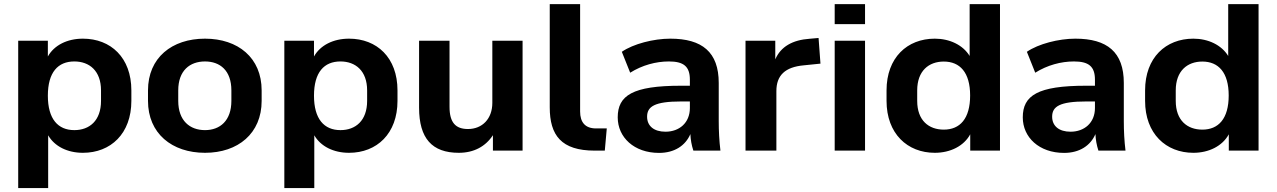

<svg xmlns="http://www.w3.org/2000/svg" viewBox="-20 -739 6263 942"><path d="M216.3 183.6V-75.2C247.6 -21 310.5 10.7 386.7 10.7C523.4 10.7 624.5 -83.5 624.5 -244.1V-295.4C624.5 -456.5 523.4 -549.3 386.7 -549.3C309.6 -549.3 245.6 -517.1 214.8 -461.9V-539.1H69.3V183.6ZM344.7 -100.6C264.6 -100.6 214.8 -154.8 214.8 -269.5C214.8 -384.8 264.6 -437.5 344.7 -437.5C418.5 -437.5 475.6 -391.6 475.6 -295.4V-244.1C475.6 -146.5 418.5 -100.6 344.7 -100.6Z M985.8 10.7C1147.9 10.7 1263.7 -84.5 1263.7 -244.1V-295.4C1263.7 -455.6 1147.9 -549.3 985.8 -549.3C823.2 -549.3 706.1 -455.6 706.1 -295.4V-244.1C706.1 -84.5 823.2 10.7 985.8 10.7ZM985.8 -100.6C911.6 -100.6 854.5 -146.5 854.5 -244.1V-295.4C854.5 -393.1 911.6 -437.5 985.8 -437.5C1059.6 -437.5 1115.2 -393.1 1115.2 -295.4V-244.1C1115.2 -147 1059.6 -100.6 985.8 -100.6Z M1522 183.6V-75.2C1553.2 -21 1616.2 10.7 1692.4 10.7C1829.1 10.7 1930.2 -83.5 1930.2 -244.1V-295.4C1930.2 -456.5 1829.1 -549.3 1692.4 -549.3C1615.2 -549.3 1551.3 -517.1 1520.5 -461.9V-539.1H1375V183.6ZM1650.4 -100.6C1570.3 -100.6 1520.5 -154.8 1520.5 -269.5C1520.5 -384.8 1570.3 -437.5 1650.4 -437.5C1724.1 -437.5 1781.2 -391.6 1781.2 -295.4V-244.1C1781.2 -146.5 1724.1 -100.6 1650.4 -100.6Z M2231 10.7C2305.2 10.7 2362.3 -20.5 2398.4 -75.7V0H2543.9V-539.1H2395.5V-234.4C2395.5 -156.2 2346.2 -106 2275.9 -106C2216.3 -106 2185.5 -136.7 2185.5 -214.8V-539.1H2036.1V-210.9C2036.1 -59.6 2100.1 10.7 2231 10.7Z M2897.9 0H2947.3L2957 -108.9H2904.3C2850.6 -108.9 2826.2 -139.6 2826.2 -191.9V-718.8H2677.2V-212.4C2677.2 -75.2 2733.9 0 2897.9 0Z M3213.4 11.2C3289.1 11.2 3342.8 -24.4 3367.2 -81.1C3368.2 -54.2 3373 -26.9 3381.8 0H3514.6C3508.8 -47.9 3506.3 -97.2 3506.3 -144.5V-332C3506.3 -483.4 3424.8 -549.3 3268.6 -549.3C3187 -549.3 3087.4 -523.9 3030.8 -484.9L3071.8 -382.3C3130.9 -419.4 3198.2 -437.5 3261.7 -437.5C3333.5 -437.5 3364.7 -413.6 3364.7 -348.1V-318.4H3320.8C3083.5 -318.4 3010.7 -270.5 3010.7 -163.1C3010.7 -65.4 3090.8 11.2 3213.4 11.2ZM3245.1 -92.8C3188 -92.8 3154.8 -121.1 3154.8 -166.5C3154.8 -216.3 3191.4 -241.2 3321.8 -241.2H3364.7V-209C3364.7 -136.2 3312.5 -92.8 3245.1 -92.8Z M3789.1 0V-292C3789.1 -369.6 3832 -410.2 3923.8 -418.5L4005.4 -426.8L3996.1 -552.7L3952.1 -548.8C3868.7 -543 3810.5 -510.3 3783.7 -447.8V-539.1H3637.7V0Z M4224.1 -620.6V-718.8H4075.2V-620.6ZM4224.1 0V-539.1H4075.2V0Z M4566.4 10.7C4642.6 10.7 4709 -22.5 4740.2 -80.1V0H4886.2V-718.8H4737.3V-464.4C4704.6 -518.1 4639.6 -549.3 4566.4 -549.3C4431.2 -549.3 4329.6 -456.5 4329.6 -295.4V-244.1C4329.6 -83 4432.1 10.7 4566.4 10.7ZM4610.4 -103C4537.1 -103 4480 -147.5 4480 -244.1V-295.4C4480 -391.6 4537.1 -437 4610.4 -437C4689.5 -437 4739.7 -383.8 4739.7 -270.5C4739.7 -156.2 4689.5 -103 4610.4 -103Z M5200.7 11.2C5276.4 11.2 5330.1 -24.4 5354.5 -81.1C5355.5 -54.2 5360.4 -26.9 5369.1 0H5502C5496.1 -47.9 5493.7 -97.2 5493.7 -144.5V-332C5493.7 -483.4 5412.1 -549.3 5255.9 -549.3C5174.3 -549.3 5074.7 -523.9 5018.1 -484.9L5059.1 -382.3C5118.2 -419.4 5185.5 -437.5 5249 -437.5C5320.8 -437.5 5352.1 -413.6 5352.1 -348.1V-318.4H5308.1C5070.8 -318.4 4998 -270.5 4998 -163.1C4998 -65.4 5078.1 11.2 5200.7 11.2ZM5232.4 -92.8C5175.3 -92.8 5142.1 -121.1 5142.1 -166.5C5142.1 -216.3 5178.7 -241.2 5309.1 -241.2H5352.1V-209C5352.1 -136.2 5299.8 -92.8 5232.4 -92.8Z M5835 10.7C5911.1 10.7 5977.5 -22.5 6008.8 -80.1V0H6154.8V-718.8H6005.9V-464.4C5973.1 -518.1 5908.2 -549.3 5835 -549.3C5699.7 -549.3 5598.1 -456.5 5598.1 -295.4V-244.1C5598.1 -83 5700.7 10.7 5835 10.7ZM5878.9 -103C5805.7 -103 5748.5 -147.5 5748.5 -244.1V-295.4C5748.5 -391.6 5805.7 -437 5878.9 -437C5958 -437 6008.3 -383.8 6008.3 -270.5C6008.3 -156.2 5958 -103 5878.9 -103Z"/></svg>

Font: Winston
Style: Bold
Weight: 700
Designer: Vernon Adams, Kim Jin-seong, David Berlow, Cristiano Sobral
Foundry: The Winston Project Authors
Version: Version 3.004